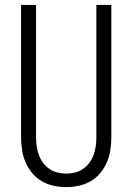

<svg xmlns="http://www.w3.org/2000/svg" viewBox="-20 -755 540 783"><path d="M250 8Q224 8 198.5 2.5Q173 -3 150.5 -16Q128 -29 111 -49.5Q94 -70 84 -93.5Q74 -117 70 -143Q66 -169 66 -195V-735H127V-195Q127 -177 129.5 -159Q132 -141 138 -124Q144 -107 155 -92Q166 -77 181 -66.5Q196 -56 214 -51.5Q232 -47 250 -47Q268 -47 286 -51.5Q304 -56 319 -66.5Q334 -77 345 -92Q356 -107 362 -124Q368 -141 370.5 -159Q373 -177 373 -195V-735H434V-195Q434 -169 430 -143Q426 -117 416 -93.5Q406 -70 389 -49.5Q372 -29 349.5 -16Q327 -3 301.5 2.5Q276 8 250 8Z"/></svg>

Font: Iosevka SS04 Light
Style: Regular
Weight: 300
Monospace: yes
Designer: Belleve Invis
Foundry: Belleve Invis
Version: Version 19.0.0; ttfautohint (v1.8.4)